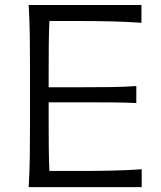

<svg xmlns="http://www.w3.org/2000/svg" viewBox="-20 -764 659 784"><path d="M97.2 0Q100.6 -62.5 101.6 -120.1Q102.5 -177.7 102.5 -246.6V-495.6Q102.5 -564.9 101.6 -622.8Q100.6 -680.7 97.2 -743.7H557.6V-670.9Q504.4 -674.8 443.8 -676.5Q383.3 -678.2 300.8 -678.2H181.6Q179.7 -630.9 179.2 -584.5Q178.7 -538.1 178.7 -484.4V-407.7H308.6Q381.3 -407.7 434.3 -408.4Q487.3 -409.2 536.6 -412.6V-343.3Q484.4 -345.7 431.6 -345.9Q378.9 -346.2 307.6 -346.2H178.7V-257.8Q178.7 -204.6 179.2 -158.7Q179.7 -112.8 181.6 -65.9H307.6Q377 -65.9 439 -67.4Q501 -68.8 558.6 -72.8V0Z"/></svg>

Font: Pinar-DS3-FD Regular
Style: Regular
Weight: 400
Designer: Amin Abedi
Version: Version 3.000